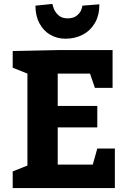

<svg xmlns="http://www.w3.org/2000/svg" viewBox="-20 -961 662 981"><path d="M477.1 -310.1H274.9V-120.1H454.1L477.1 -202.1H566.9V0H44.9V-85L120.1 -115.2V-585L44.9 -615.2V-700.2L274.9 -705.1H555.2V-512.2H464.8L439.9 -585H274.9V-419.9H477.1ZM325.2 -867.2Q356 -867.2 373 -881.6Q390.1 -896 395.5 -911.4Q400.9 -926.8 400.9 -932.1L487.8 -939Q487.8 -882.8 464.8 -843.5Q441.9 -804.2 402.3 -783.7Q362.8 -763.2 314.9 -763.2Q272 -763.2 237.1 -783.2Q202.1 -803.2 181.6 -841.6Q161.1 -879.9 161.1 -932.1L248 -940.9Q248 -936 254.4 -918Q260.7 -899.9 278.3 -883.5Q295.9 -867.2 325.2 -867.2Z"/></svg>

Font: Kadwa
Style: Regular
Weight: 400
Designer: Sol Matas
Foundry: Sol Matas
Version: Version 1.000;PS 001.000;hotconv 1.0.70;makeotf.lib2.5.58329